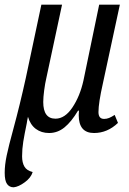

<svg xmlns="http://www.w3.org/2000/svg" viewBox="-29 -556 548 817"><path d="M-9 179Q-9 146 -0.5 105.5Q8 65 28 -8Q56 -111 81 -225L147 -536H235L168 -223Q163 -202 159 -172Q155 -142 155 -122Q155 -51 207 -51Q247 -51 279 -98.5Q311 -146 326 -213L393 -536H481L409 -202Q390 -118 390 -79Q390 -50 414 -50Q425 -50 435 -54Q445 -58 459 -67L473 -33Q428 10 371 10Q306 10 306 -66Q306 -78 307 -85H303Q275 -38 245.5 -14Q216 10 180 10Q147 10 123.5 -7.5Q100 -25 90 -59Q86 -41 85 -32Q75 16 70 47Q65 78 65 109Q65 136 75 153Q85 170 110 176Q103 200 76.5 219.5Q50 239 29 241Q11 241 1 227Q-9 213 -9 179Z"/></svg>

Font: Noto Serif Cond
Style: Italic
Weight: 400
Width: 3
Italic angle: -12°
Designer: Monotype Design Team
Foundry: Monotype Imaging Inc.
Version: Version 1.001